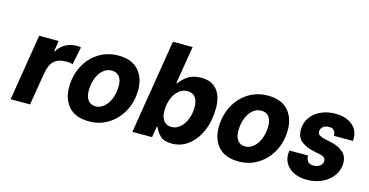

<svg xmlns="http://www.w3.org/2000/svg" viewBox="-77 -1110 2842 1479"><g transform="rotate(15 1344.0 -371.0)"><path d="M143 -529H298L285 -445H292Q310 -480 349.5 -504.5Q389 -529 446 -529Q464 -529 477 -526L448 -383Q435 -388 424.5 -389.5Q414 -391 397 -391Q332 -391 298.5 -358.5Q265 -326 254 -253L212 0H57Z M468 -205Q468 -300 508 -376.5Q548 -453 617.5 -496.5Q687 -540 773 -540Q880 -540 934 -480Q988 -420 988 -325Q988 -231 948 -155Q908 -79 838.5 -35Q769 9 684 9Q576 9 522 -50.5Q468 -110 468 -205ZM835 -316Q835 -360 814.5 -387.5Q794 -415 753 -415Q716 -415 686 -389.5Q656 -364 638.5 -319Q621 -274 621 -218Q621 -173 641.5 -144.5Q662 -116 703 -116Q739 -116 769.5 -142.5Q800 -169 817.5 -214.5Q835 -260 835 -316Z M1207 -85H1199L1185 0H1028L1150 -751H1307L1258 -451H1266Q1285 -482 1326.5 -511Q1368 -540 1435 -540Q1517 -540 1560 -488Q1603 -436 1603 -343Q1603 -244 1569.5 -163.5Q1536 -83 1477 -37Q1418 9 1346 9Q1280 9 1249 -21.5Q1218 -52 1207 -85ZM1442 -309Q1442 -355 1421.5 -384Q1401 -413 1357 -413Q1320 -413 1289.5 -387.5Q1259 -362 1241.5 -318Q1224 -274 1224 -221Q1224 -174 1244.5 -144Q1265 -114 1308 -114Q1345 -114 1375.5 -140Q1406 -166 1424 -210.5Q1442 -255 1442 -309Z M1661 -205Q1661 -300 1701 -376.5Q1741 -453 1810.5 -496.5Q1880 -540 1966 -540Q2073 -540 2127 -480Q2181 -420 2181 -325Q2181 -231 2141 -155Q2101 -79 2031.5 -35Q1962 9 1877 9Q1769 9 1715 -50.5Q1661 -110 1661 -205ZM2028 -316Q2028 -360 2007.5 -387.5Q1987 -415 1946 -415Q1909 -415 1879 -389.5Q1849 -364 1831.5 -319Q1814 -274 1814 -218Q1814 -173 1834.5 -144.5Q1855 -116 1896 -116Q1932 -116 1962.5 -142.5Q1993 -169 2010.5 -214.5Q2028 -260 2028 -316Z M2231 -142Q2231 -151 2233 -167L2234 -174H2384L2383 -168Q2382 -144 2396.5 -127Q2411 -110 2443 -110Q2474 -110 2494 -126Q2514 -142 2514 -166Q2514 -183 2500 -193.5Q2486 -204 2466 -207L2410 -219Q2361 -228 2319 -258.5Q2277 -289 2277 -351Q2277 -406 2306.5 -449Q2336 -492 2388 -516Q2440 -540 2505 -540Q2564 -540 2605.5 -520Q2647 -500 2667.5 -467Q2688 -434 2688 -395Q2688 -383 2687 -377L2686 -372H2535V-375Q2535 -397 2523.5 -413Q2512 -429 2482 -429Q2453 -429 2434.5 -413.5Q2416 -398 2416 -374Q2416 -356 2431.5 -346Q2447 -336 2473 -331L2533 -317Q2588 -305 2624 -273.5Q2660 -242 2660 -188Q2660 -133 2628.5 -88Q2597 -43 2542.5 -17Q2488 9 2421 9Q2360 9 2317 -12Q2274 -33 2252.5 -67.5Q2231 -102 2231 -142Z"/></g></svg>

Font: Be Vietnam ExtraBold
Style: Italic
Weight: 800
Italic angle: -9.778°
Designer: Gabriel Lam
Foundry: TypeRant
Version: Version 3.000